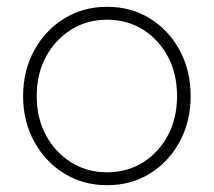

<svg xmlns="http://www.w3.org/2000/svg" viewBox="-20 -535 629 565"><path d="M541 -252Q541 -178 509 -118.5Q477 -59 421.5 -24.5Q366 10 295 10Q225 10 169 -24.5Q113 -59 80.5 -118.5Q48 -178 48 -252Q48 -327 80.5 -386.5Q113 -446 169 -480.5Q225 -515 295 -515Q366 -515 421.5 -480.5Q477 -446 509 -386.5Q541 -327 541 -252ZM501 -252Q501 -317 474.5 -367.5Q448 -418 401.5 -447.5Q355 -477 295 -477Q236 -477 189 -447.5Q142 -418 115 -367.5Q88 -317 88 -252Q88 -188 115 -137.5Q142 -87 189 -57.5Q236 -28 295 -28Q355 -28 401.5 -57.5Q448 -87 474.5 -137.5Q501 -188 501 -252Z"/></svg>

Font: Quicksand Variable Light
Style: Regular
Weight: 300
Designer: Andrew Paglinawan
Foundry: Andrew Paglinawan
Version: Version 3.004